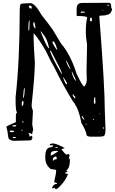

<svg xmlns="http://www.w3.org/2000/svg" viewBox="-20 -976 819 1364"><path d="M742.2 -956.1H755.9Q770.5 -956.1 770.5 -921.9L772.5 -917L774.4 -915L776.4 -910.2H777.3Q765.6 -871.1 738.3 -871.1Q738.3 -866.2 688.5 -864.3L685.5 -859.4Q724.6 -361.3 724.6 -187.5L729.5 -57.6Q729.5 -7.8 710.9 -7.8Q702.1 -4.9 671.9 -4.9H628.9Q594.7 -4.9 594.7 -19.5Q590.8 -47.9 558.6 -101.6Q540 -196.3 514.6 -231.4Q514.6 -237.3 496.1 -258.8Q426.8 -372.1 364.3 -500Q350.6 -520.5 305.7 -613.3Q264.6 -686.5 223.6 -736.3H218.8V-703.1Q218.8 -661.1 227.5 -534.2Q227.5 -444.3 205.1 -235.4V-216.8L213.9 -187.5L209 -91.8L215.8 -55.7L209 -28.3V-23.4H205.1Q198.2 -30.3 191.4 -30.3H182.6V-28.3Q189.5 -18.6 189.5 -12.7V-5.9Q198.2 -5.9 202.1 -11.7Q210 -8.8 210 -1Q210 21.5 191.4 21.5L75.2 24.4Q38.1 19.5 38.1 -7.8Q32.2 -54.7 25.4 -74.2Q25.4 -81.1 90.8 -107.4L92.8 -108.4V-153.3Q92.8 -169.9 100.6 -176.8V-180.7Q90.8 -180.7 90.8 -269.5V-286.1Q120.1 -549.8 120.1 -903.3Q121.1 -946.3 127.9 -946.3Q127.9 -952.1 182.6 -953.1H198.2Q227.5 -953.1 275.4 -869.1Q327.1 -804.7 355.5 -763.7L414.1 -666Q481.4 -587.9 523.4 -454.1Q566.4 -361.3 579.1 -361.3Q596.7 -379.9 596.7 -415L594.7 -470.7L598.6 -659.2Q589.8 -712.9 589.8 -739.3V-744.1Q589.8 -819.3 599.6 -850.6Q599.6 -862.3 528.3 -862.3L524.4 -867.2V-912.1Q524.4 -955.1 562.5 -955.1Q717.8 -956.1 742.2 -956.1ZM740.2 -941.4V-937.5L749 -935.5H752L755.9 -939.5L753.9 -941.4ZM184.6 -932.6Q187.5 -915 202.1 -915L205.1 -918.9V-928.7L198.2 -935.5H188.5ZM708 -905.3V-901.4H712.9V-905.3ZM551.8 -889.6 557.6 -884.8H560.5L585 -887.7Q583 -893.6 574.2 -893.6H555.7ZM619.1 -838.9V-832Q623 -823.2 628.9 -823.2L632.8 -828.1V-845.7L627 -850.6H626Q619.1 -847.7 619.1 -838.9ZM181.6 -761.7 182.6 -759.8H184.6Q189.5 -759.8 189.5 -798.8V-832H188.5Q181.6 -832 181.6 -761.7ZM216.8 -814.5V-800.8Q216.8 -791 227.5 -775.4H232.4Q226.6 -818.4 222.7 -818.4H220.7ZM268.6 -752.9V-751Q299.8 -672.9 314.5 -647.5Q323.2 -637.7 323.2 -633.8H328.1V-636.7Q318.4 -687.5 295.9 -720.7L271.5 -752.9ZM352.5 -681.6V-677.7Q359.4 -652.3 384.8 -621.1H387.7Q370.1 -681.6 359.4 -681.6ZM336.9 -616.2 335 -614.3V-613.3Q357.4 -550.8 417 -452.1H420.9Q416 -475.6 343.8 -611.3ZM448.2 -545.9Q460.9 -504.9 478.5 -484.4L480.5 -486.3Q458 -541 449.2 -545.9ZM489.3 -465.8V-463.9Q500 -419.9 516.6 -402.3H519.5Q519.5 -410.2 492.2 -465.8ZM428.7 -428.7 427.7 -426.8Q444.3 -377 453.1 -377L456.1 -380.9V-383.8Q456.1 -391.6 428.7 -428.7ZM143.6 -281.2H145.5Q152.3 -281.2 155.3 -334V-349.6H152.3Q148.4 -349.6 143.6 -281.2ZM497.1 -305.7V-294.9L512.7 -276.4H514.6V-290L502.9 -299.8V-305.7ZM646.5 -257.8Q647.5 -238.3 651.4 -238.3H653.3Q658.2 -240.2 658.2 -249L656.2 -286.1H654.3Q648.4 -286.1 646.5 -257.8ZM134.8 -244.1V-224.6H140.6Q144.5 -224.6 147.5 -247.1Q145.5 -258.8 141.6 -258.8Q134.8 -256.8 134.8 -244.1ZM683.6 -169.9V-165H687.5V-169.9ZM560.5 -151.4Q560.5 -139.6 578.1 -124H579.1V-126Q579.1 -130.9 565.4 -151.4ZM639.6 -130.9V-127.9L642.6 -124H646.5V-127.9L642.6 -130.9ZM138.7 -115.2V-108.4L141.6 -105.5H143.6L147.5 -108.4V-110.4L141.6 -115.2ZM587.9 -96.7V-93.8L592.8 -87.9H594.7L592.8 -96.7ZM68.4 -83V-78.1H92.8L95.7 -81.1V-83L92.8 -86.9H75.2ZM710.9 -73.2V-66.4L715.8 -60.5H717.8V-67.4L712.9 -73.2ZM131.8 -48.8V-45.9H134.8L140.6 -50.8V-53.7H136.7ZM47.9 -43.9Q50.8 -37.1 59.6 -37.1H63.5L80.1 -40V-45.9L59.6 -48.8Q47.9 -46.9 47.9 -43.9ZM683.6 -43.9V-40L687.5 -43.9ZM70.3 1Q72.3 5.9 80.1 5.9Q92.8 4.9 92.8 1L88.9 -2.9H73.2ZM355.5 43Q379.9 43 438.5 75.2V77.1Q417 82 417 85.9Q445.3 122.1 451.2 122.1L465.8 118.2Q470.7 118.2 474.6 127L469.7 143.6Q476.6 156.2 476.6 164.1Q476.6 217.8 451.2 234.4Q451.2 238.3 459 238.3V241.2Q459 244.1 444.3 250V256.8L462.9 259.8Q453.1 290 428.7 321.3Q390.6 368.2 376 368.2L365.2 357.4Q358.4 362.3 351.6 362.3L349.6 357.4Q362.3 330.1 383.8 330.1L385.7 328.1V327.1Q385.7 323.2 365.2 318.4V314.5Q378.9 256.8 378.9 236.3V232.4Q378.9 229.5 339.8 224.6Q301.8 194.3 301.8 145.5V133.8Q301.8 70.3 342.8 70.3Q358.4 64.5 358.4 60.5L355.5 56.6H335.9L333 53.7V51.8Q339.8 43 355.5 43ZM372.1 72.3V74.2H389.6V68.4H376ZM339.8 125V128.9Q350.6 128.9 392.6 99.6V97.7L383.8 95.7Q342.8 95.7 342.8 111.3ZM355.5 159.2V163.1L358.4 166L369.1 156.2H380.9L382.8 147.5V140.6L377 135.7H376Q355.5 139.6 355.5 159.2Z"/></svg>

Font: Love Ya Like A Sister
Style: Regular
Weight: 400
Designer: Kimberly Geswein
Foundry: Kimberly Geswein
Version: Version 1.002 2007